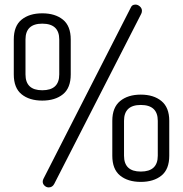

<svg xmlns="http://www.w3.org/2000/svg" viewBox="-20 -789 797 836"><path d="M40 -465V-617Q40 -676 74 -703.5Q108 -731 164 -731Q220 -731 254 -703.5Q288 -676 288 -617V-465Q288 -406 254 -378.5Q220 -351 164 -351Q108 -351 74 -378.5Q40 -406 40 -465ZM238 -465V-617Q238 -686 164 -686Q91 -686 91 -617V-465Q91 -396 164 -396Q238 -396 238 -465ZM469 -111V-263Q469 -321 503 -349Q537 -377 593 -377Q649 -377 683 -349Q717 -321 717 -263V-111Q717 -52 683 -24.5Q649 3 593 3Q537 3 503 -24.5Q469 -52 469 -111ZM667 -111V-263Q667 -332 593 -332Q520 -332 520 -263V-111Q520 -42 593 -42Q667 -42 667 -111ZM570 -769Q580 -769 589 -761Q598 -753 598 -742Q598 -735 595 -729L216 12Q208 27 192 27Q182 27 174 19.5Q166 12 166 2Q166 -4 169 -10L550 -757Q555 -769 570 -769Z"/></svg>

Font: Dosis
Style: Regular
Weight: 400
Designer: Edgar Tolentino, Pablo Impallari, Igino Marini
Foundry: Edgar Tolentino, Pablo Impallari, Igino Marini
Version: Version 1.007